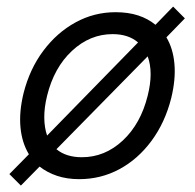

<svg xmlns="http://www.w3.org/2000/svg" viewBox="-20 -548 607 598"><path d="M45 30 9.2 -5.8 70 -67.5Q48.3 -103.3 43.8 -151.2Q39.2 -199.2 53.3 -257.5Q72.5 -333.3 115 -390Q157.5 -446.7 215.4 -478.3Q273.3 -510 340 -510Q379.2 -510 410 -500Q440.8 -490 464.2 -470.8L519.2 -527.5L555.8 -490.8L498.3 -431.7Q519.2 -396.7 523.3 -348.8Q527.5 -300.8 513.3 -242.5Q494.2 -166.7 452.1 -109.6Q410 -52.5 352.1 -21.2Q294.2 10 226.7 10Q188.3 10 157.5 -0.4Q126.7 -10.8 103.3 -29.2ZM126.7 -125.8 410 -415.8Q380 -441.7 330.8 -441.7Q260 -441.7 204.2 -389.6Q148.3 -337.5 126.7 -250Q117.5 -212.5 117.9 -181.2Q118.3 -150 126.7 -125.8ZM235 -58.3Q306.7 -58.3 362.5 -110.4Q418.3 -162.5 440 -250Q458.3 -322.5 440 -372.5L155.8 -83.3Q185.8 -58.3 235 -58.3Z"/></svg>

Font: Funnel Sans Light
Style: Italic
Weight: 300
Italic angle: -14.036°
Designer: NORD ID, Kristian Moeller
Foundry: Dicotype
Version: Version 1.000